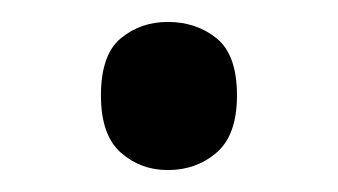

<svg xmlns="http://www.w3.org/2000/svg" viewBox="-20 -440 308 175"><path d="M72 -353Q72 -390 90 -405Q108 -420 133 -420Q159 -420 177.5 -405Q196 -390 196 -353Q196 -317 177.5 -301Q159 -285 133 -285Q108 -285 90 -301Q72 -317 72 -353Z"/></svg>

Font: Noto Sans Lisu
Style: Regular
Weight: 400
Designer: Monotype Design Team. David Williams.
Foundry: Monotype Imaging Inc.
Version: Version 2.102